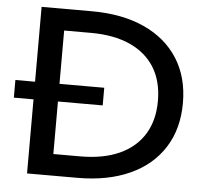

<svg xmlns="http://www.w3.org/2000/svg" viewBox="-52 -787 894 841"><g transform="rotate(5 395.0 -366.0)"><path d="M97.2 0V-325.7H10.7V-403.3H97.2V-732.4H317.9Q451.7 -732.4 548.8 -688.2Q646 -644 698.2 -562Q750.5 -480 750.5 -366.2Q750.5 -252.9 698.2 -170.7Q646 -88.4 548.8 -44.2Q451.7 0 317.9 0ZM401.4 -325.7H204.6V-94.7H322.3Q423.3 -94.7 494.4 -126.7Q565.4 -158.7 603 -219.5Q640.6 -280.3 640.6 -366.2Q640.6 -452.6 603 -513.2Q565.4 -573.7 494.4 -605.7Q423.3 -637.7 322.3 -637.7H204.6V-403.3H401.4Z"/></g></svg>

Font: Kumbh Sans Medium
Style: Regular
Weight: 500
Version: Version 1.005